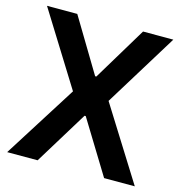

<svg xmlns="http://www.w3.org/2000/svg" viewBox="-108 -824 867 921"><g transform="rotate(15 326.0 -364.0)"><path d="M163.1 -727.5 323.2 -460.9H329.1L489.7 -727.5H640.1L416 -363.3L643.6 0H491.2L329.1 -264.6H323.2L161.1 0H9.8L239.3 -363.3L12.7 -727.5Z"/></g></svg>

Font: Inter Tight SemiBold
Style: Regular
Weight: 600
Designer: Rasmus Andersson
Foundry: rsms
Version: Version 3.004; ttfautohint (v1.8.4.7-5d5b)